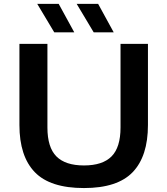

<svg xmlns="http://www.w3.org/2000/svg" viewBox="-20 -968 870 998"><path d="M416.5 9.5Q240.5 9.5 160.8 -73.2Q81 -156 81 -318V-740H226.5V-305.5Q226.5 -202 273.2 -155Q320 -108 416.5 -108Q513 -108 559.8 -155Q606.5 -202 606.5 -305.5V-740H749V-318Q749 -156 669.8 -73.2Q590.5 9.5 416.5 9.5ZM467 -800 378.5 -948H490L571 -800ZM262 -800 173.5 -948H285L366 -800Z"/></svg>

Font: Encode Sans Exp SmBold
Style: Regular
Weight: 600
Width: 7
Designer: Multiple Designers
Foundry: Impallari Type
Version: Version 3.002; ttfautohint (v1.8.3) -l 8 -r 50 -G 200 -x 14 